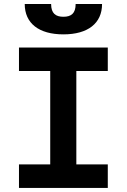

<svg xmlns="http://www.w3.org/2000/svg" viewBox="-20 -928 626 948"><path d="M73.7 0H512.2V-116.2H356.9V-577.6H512.2V-693.4H73.7V-577.6H228V-116.2H73.7ZM293 -758.3C414.1 -758.3 483.9 -813 483.9 -908.2H353.5C353.5 -861.8 331.5 -845.2 293 -845.2C254.9 -845.2 232.4 -861.8 232.4 -908.2H102.1C102.1 -813 171.9 -758.3 293 -758.3Z"/></svg>

Font: CaskaydiaCove Nerd Font
Style: Bold
Weight: 700
Designer: Aaron Bell
Foundry: Saja Typeworks
Version: Version 2111.1;Nerd Fonts 2.3.0